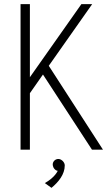

<svg xmlns="http://www.w3.org/2000/svg" viewBox="-20 -721 516 925"><path d="M79 -701V0H124V-272L187 -362L423 0H476L215 -404L424 -701H372L124 -349V-701ZM258 102C258 102 246 133 196 161L228 184C262 156 292 119 292 76C292 61 277 46 263 45C247 44 235 56 234 70C234 77 236 91 251 100Z"/></svg>

Font: Advent Pro
Style: Light
Weight: 300
Designer: Andreas Kalpakidis
Foundry: Andreas Kalpakidis
Version: Version 2.002 2007